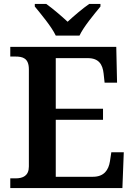

<svg xmlns="http://www.w3.org/2000/svg" viewBox="-20 -951 682 971"><path d="M262 -771H382C403 -816 457 -880 488 -918V-931H431C399 -909 352 -869 322 -841C292 -869 245 -909 214 -931H156V-918C187 -880 241 -816 262 -771ZM32 0H599L606 -181H543L536 -135C529 -91 506 -57 450 -57H262V-345H501V-401H262V-657H424C479 -657 499 -626 504 -579L509 -533H572L568 -714H32V-665H58C95 -665 126 -657 126 -600V-109C126 -62 96 -49 59 -49H32Z"/></svg>

Font: Noto Serif Devanagari SemiBold
Style: Regular
Weight: 600
Designer: Universal Thirst, Indian Type Foundry and the Monotype Design Team
Foundry: Monotype Imaging Inc.
Version: Version 2.004